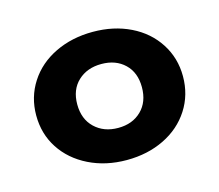

<svg xmlns="http://www.w3.org/2000/svg" viewBox="-60 -824 547 479"><g transform="rotate(-15 213.5 -584.5)"><path d="M24 -585Q24 -632 48.5 -670Q73 -708 116.5 -729Q160 -750 214 -750Q268 -750 311 -729Q354 -708 378.5 -670Q403 -632 403 -585Q403 -537 378.5 -499Q354 -461 311 -440Q268 -419 214 -419Q160 -419 116.5 -440.5Q73 -462 48.5 -499.5Q24 -537 24 -585ZM297 -585Q297 -623 274 -645Q251 -667 214 -667Q177 -667 153.5 -645Q130 -623 130 -585Q130 -547 153.5 -524.5Q177 -502 214 -502Q251 -502 274 -524.5Q297 -547 297 -585Z"/></g></svg>

Font: Montserrat GRBold
Style: Regular
Weight: 700
Designer: Julieta Ulanovsky
Foundry: Julieta Ulanovsky
Version: Version 1.00 May 29, 2023, initial release